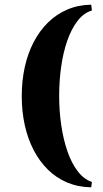

<svg xmlns="http://www.w3.org/2000/svg" viewBox="-20 -677 441 821"><path d="M370 124Q314 123 267.5 103.5Q221 84 185 48.5Q149 13 124 -35Q99 -83 86 -141.5Q73 -200 73 -266Q73 -332 86 -390.5Q99 -449 124 -497Q149 -545 185 -580.5Q221 -616 267.5 -636Q314 -656 370 -657L373 -632Q338 -622 311.5 -587.5Q285 -553 267.5 -502.5Q250 -452 241.5 -391.5Q233 -331 233 -267Q233 -202 242 -141Q251 -80 268.5 -29.5Q286 21 312.5 55.5Q339 90 373 101Z"/></svg>

Font: Frank Ruhl Libre Black
Style: Regular
Weight: 900
Designer: Yanek Iontef
Foundry: Fontef
Version: Version 6.004